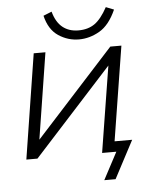

<svg xmlns="http://www.w3.org/2000/svg" viewBox="-56 -738 723 914"><g transform="rotate(-5 305.0 -280.5)"><path d="M344 -548Q291 -548 246 -578Q201 -608 185 -675L225 -691Q239 -640 269.5 -615.5Q300 -591 345 -591Q391 -591 422.5 -613Q454 -635 484 -690L522 -675Q490 -603 442.5 -575.5Q395 -548 344 -548ZM44 0 123 -501H179L114 -89L489 -501H542L470 -50H554L459 130H405L474 0H406L472 -412L97 0Z"/></g></svg>

Font: Mulish Light
Style: Italic
Weight: 300
Italic angle: -9°
Designer: Vernon Adams
Foundry: Vernon Adams
Version: Version 3.603; ttfautohint (v1.8.3)